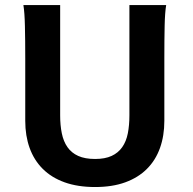

<svg xmlns="http://www.w3.org/2000/svg" viewBox="-20 -733 768 765"><path d="M642.1 -712.9Q637.2 -683.6 636 -630.1Q634.8 -576.7 634.8 -500.5V-251.5Q634.8 -191.9 617.4 -143.3Q600.1 -94.7 565.4 -60.1Q530.8 -25.4 479.2 -6.6Q427.7 12.2 358.9 12.2Q289.6 12.2 237.3 -6.6Q185.1 -25.4 150.4 -60.1Q115.7 -94.7 98.1 -143.3Q80.6 -191.9 80.6 -251.5V-500.5Q80.6 -572.8 79.3 -628.2Q78.1 -683.6 73.2 -712.9H219.7V-273.4Q219.7 -233.9 226.3 -201.7Q232.9 -169.4 248.8 -146.7Q264.6 -124 291.5 -111.8Q318.4 -99.6 358.9 -99.6Q398.4 -99.6 424.8 -111.8Q451.2 -124 467 -146.7Q482.9 -169.4 489.3 -201.7Q495.6 -233.9 495.6 -273.4V-712.9Z"/></svg>

Font: Andika New Basic
Style: Bold
Weight: 700
Designer: Victor Gaultney, Annie Olsen, Pablo Ugerman
Foundry: SIL International
Version: Version 5.500; ttfautohint (v1.8.3)